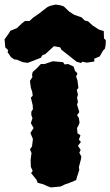

<svg xmlns="http://www.w3.org/2000/svg" viewBox="-121 -792 483 840"><path d="M39 -5 15 -35 22 -44 14 -62 13 -92 15 -110 17 -122 10 -139 19 -151 23 -184 12 -210 26 -232 14 -253 21 -275 16 -289V-303L23 -314L22 -332L14 -365L22 -373L20 -390L14 -408L10 -438L21 -455L19 -464L22 -477L43 -496L52 -506L58 -512H74L110 -524L155 -520L162 -510L177 -512L201 -501L207 -482L218 -471L212 -457L218 -440L222 -407L215 -399L220 -378L216 -364L220 -347L216 -334L226 -302L216 -288L224 -276L227 -255L222 -242L216 -232L218 -209L231 -200L224 -181L233 -171L220 -154L232 -136L226 -124L235 -107L233 -95L224 -60L226 -49L216 -18L212 -4L183 8L165 14L144 24L102 28L85 22L68 14L44 8ZM-73 -542 -88 -564 -85 -572 -98 -585 -101 -620 -81 -648 -76 -657 -47 -669 -26 -689 -12 -700H8L24 -715L49 -732L85 -760L97 -766L122 -772L143 -769L158 -764L181 -742L204 -727L236 -716L250 -702L264 -699L285 -680L311 -663L333 -656L334 -624L342 -616L341 -594L338 -579L330 -571L315 -545L291 -535L292 -523L260 -518L238 -522L234 -516L214 -522L175 -553L148 -574L142 -585L115 -590L77 -555L65 -551L57 -539L16 -523L0 -517L-21 -520L-48 -531L-59 -532Z"/></svg>

Font: Winky Rough Black
Style: Regular
Weight: 900
Designer: Simon Atzbach
Foundry: typofactur
Version: Version 1.206; ttfautohint (v1.8.4.7-5d5b)